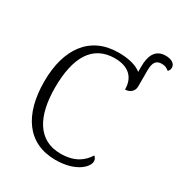

<svg xmlns="http://www.w3.org/2000/svg" viewBox="-197 -984 1062 1131"><g transform="rotate(30 334.0 -418.5)"><path d="M344 10C483 10 546 -58 546 -95C546 -110 540 -121 530 -127C500 -79 450 -37 352 -37C199 -37 130 -164 130 -358C130 -562 198 -684 350 -684C447 -684 493 -633 493 -554C527 -555 551 -577 551 -608V-716C551 -775 569 -794 606 -794C628 -794 640 -787 656 -775C663 -782 668 -792 668 -803C668 -832 639 -847 602 -847C528 -847 508 -787 508 -719V-683C476 -709 423 -724 353 -724C159 -724 57 -580 57 -358C57 -134 154 10 344 10Z"/></g></svg>

Font: Noto Serif Light
Style: Regular
Weight: 300
Designer: Monotype Design Team
Foundry: Monotype Imaging Inc.
Version: Version 2.013